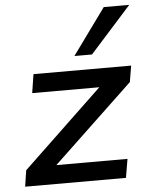

<svg xmlns="http://www.w3.org/2000/svg" viewBox="-54 -804 658 848"><g transform="rotate(-5 275.5 -380.0)"><path d="M23 0 34 -72 418 -438 415 -409H90L103 -492H536L524 -420L137 -53L140 -83H484L470 0ZM290 -556 438 -760H551L368 -556Z"/></g></svg>

Font: Nunito Sans 10pt SemiExpanded SemiBold
Style: Italic
Weight: 600
Width: 6
Italic angle: -9°
Designer: Vernon Adams
Foundry: Vernon Adams
Version: Version 3.101;gftools[0.9.27]